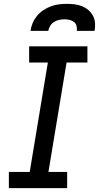

<svg xmlns="http://www.w3.org/2000/svg" viewBox="-20 -975 513 995"><path d="M26 0V-84H134L228 -651H131V-735H433V-651H325L231 -84H328V0ZM138 -815Q141 -836 149.5 -856Q158 -876 172 -893Q186 -910 205 -922.5Q224 -935 244.5 -942.5Q265 -950 285.5 -952.5Q306 -955 327 -955Q348 -955 368 -952.5Q388 -950 406 -942.5Q424 -935 438.5 -922.5Q453 -910 462 -893Q471 -876 472.5 -855.5Q474 -835 470 -815H378Q380 -828 376.5 -841Q373 -854 363 -861.5Q353 -869 340 -872Q327 -875 314 -875Q300 -875 286.5 -872Q273 -869 260.5 -861.5Q248 -854 240.5 -841.5Q233 -829 230 -815Z"/></svg>

Font: Iosevka Etoile Medium Oblique
Style: Regular
Weight: 500
Italic angle: -9°
Designer: Belleve Invis
Foundry: Belleve Invis
Version: Version 15.5.2; ttfautohint (v1.8.4)